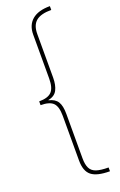

<svg xmlns="http://www.w3.org/2000/svg" viewBox="-209 -918 775 1239"><g transform="rotate(-20 178.5 -299.0)"><path d="M315 268Q227 268 189 238Q151 208 151 135V-172Q151 -236 126 -261Q101 -286 40 -286V-312Q101 -312 126 -338.5Q151 -365 151 -429V-730Q151 -795 192.5 -830.5Q234 -866 315 -866V-840Q243 -840 210 -812.5Q177 -785 177 -724V-425Q177 -374 160 -341Q143 -308 99 -300V-298Q142 -288 159.5 -260Q177 -232 177 -176V129Q177 172 189.5 197Q202 222 232 232Q262 242 315 242Z"/></g></svg>

Font: Noto Sans Telugu UI SemiCondensed Thin
Style: Regular
Weight: 100
Width: 4
Designer: Jelle Bosma - Monotype Design Team
Foundry: Monotype Imaging Inc.
Version: Version 2.005; ttfautohint (v1.8.4.7-5d5b)